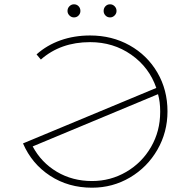

<svg xmlns="http://www.w3.org/2000/svg" viewBox="-20 -869 856 893"><path d="M759 -351Q759 -254 712 -172.5Q665 -91 584.5 -43.5Q504 4 408 4Q298 4 213 -51.5Q128 -107 87 -202L707 -460Q674 -556 590.5 -614.5Q507 -673 399 -673Q262 -673 170 -592L150 -616Q198 -659 261.5 -681.5Q325 -704 399 -704Q501 -704 583 -658Q665 -612 712 -531.5Q759 -451 759 -351ZM725 -348V-352Q725 -395 715 -431L132 -188Q172 -113 244.5 -70Q317 -27 408 -27Q494 -27 567 -69.5Q640 -112 682.5 -185.5Q725 -259 725 -348ZM294 -818Q294 -831 303 -840Q312 -849 324 -849Q337 -849 345.5 -840Q354 -831 354 -818Q354 -806 345.5 -797Q337 -788 324 -788Q312 -788 303 -797Q294 -806 294 -818ZM462 -818Q462 -831 470.5 -840Q479 -849 492 -849Q504 -849 513 -840Q522 -831 522 -818Q522 -806 513 -797Q504 -788 492 -788Q479 -788 470.5 -797Q462 -806 462 -818Z"/></svg>

Font: Montserrat Alternates ExLight
Style: Regular
Weight: 275
Designer: Julieta Ulanovsky
Foundry: Julieta Ulanovsky
Version: Version 7.200